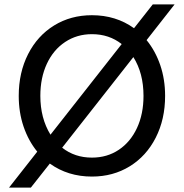

<svg xmlns="http://www.w3.org/2000/svg" viewBox="-20 -785 833 871"><path d="M65 -350Q65 -456 107.5 -539.5Q150 -623 225.5 -669.5Q301 -716 397 -716Q506 -716 588 -657L673 -765H772L645 -603Q685 -554 707 -489.5Q729 -425 729 -350Q729 -244 686.5 -160.5Q644 -77 568.5 -30.5Q493 16 397 16Q288 16 206 -43L120 66H21L149 -97Q109 -146 87 -210.5Q65 -275 65 -350ZM209 -174 532 -585Q475 -630 397 -630Q329 -630 275.5 -594.5Q222 -559 192.5 -495.5Q163 -432 163 -350Q163 -249 209 -174ZM397 -70Q466 -70 519 -105.5Q572 -141 601.5 -204.5Q631 -268 631 -350Q631 -453 585 -526L262 -115Q319 -70 397 -70Z"/></svg>

Font: MedMera Sans Display
Style: Regular
Weight: 500
Designer: Kasper Nordkvist
Foundry: UNCUT.wtf
Version: Version 1.300